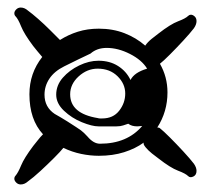

<svg xmlns="http://www.w3.org/2000/svg" viewBox="-20 -737 560 509"><path d="M35 -248Q28 -248 23 -253Q18 -258 18 -263Q18 -268 21 -271Q28 -279 36 -298.5Q44 -318 68 -350Q73 -356 80 -365Q87 -374 94 -381Q58 -420 58 -487Q58 -543 92 -586Q79 -601 68 -615Q44 -647 36 -667Q28 -687 21 -694Q18 -697 18 -702Q18 -707 23 -712Q28 -717 35 -717Q45 -717 54 -709Q65 -701 81 -687Q97 -673 112.5 -657.5Q128 -642 139 -631Q161 -645 186.5 -653Q212 -661 242 -661Q279 -661 310 -649Q341 -637 365 -616Q371 -625 382 -634Q393 -643 400 -648Q432 -673 452 -680.5Q472 -688 479 -695Q482 -698 486 -698Q491 -698 496 -693.5Q501 -689 501 -681Q501 -672 494 -662Q484 -649 466 -629.5Q448 -610 430.5 -592.5Q413 -575 404 -568Q424 -533 424 -492Q424 -441 397 -399Q402 -399 404 -397Q413 -390 430.5 -372.5Q448 -355 466 -335.5Q484 -316 494 -303Q501 -293 501 -284Q501 -273 492.5 -269Q484 -265 479 -270Q472 -277 452 -284.5Q432 -292 400 -317Q393 -322 383 -330Q373 -338 366 -346.5Q359 -355 361 -359Q339 -343 309 -333.5Q279 -324 242 -324Q219 -324 195 -329Q171 -334 148 -345Q141 -336 123.5 -318.5Q106 -301 87 -283.5Q68 -266 54 -256Q45 -248 35 -248ZM245 -356Q317 -356 357 -403Q354 -403 350.5 -402.5Q347 -402 344 -402Q329 -402 320 -409Q314 -407 306.5 -404.5Q299 -402 289 -402H241Q224 -402 197 -413Q170 -424 149.5 -443.5Q129 -463 129 -486Q129 -511 146.5 -531Q164 -551 190 -563.5Q216 -576 241 -576Q271 -576 293 -562Q315 -548 326 -525Q336 -545 370 -555Q356 -578 324.5 -594Q293 -610 263 -610Q237 -610 220 -595Q203 -587 185.5 -578.5Q168 -570 150 -561Q124 -548 111 -528.5Q98 -509 98 -486Q98 -453 125 -435Q127 -434 141.5 -425.5Q156 -417 182 -400Q187 -397 194.5 -391.5Q202 -386 212 -375Q228 -356 245 -356ZM251 -423Q280 -423 296 -443.5Q312 -464 312 -489Q312 -515 291.5 -535Q271 -555 239 -555Q211 -555 188.5 -534.5Q166 -514 166 -487Q166 -436 239 -424Q242 -423 245 -423Q248 -423 251 -423Z"/></svg>

Font: Moo Lah Lah
Style: Regular
Weight: 400
Designer: Robert E. Leuschke
Foundry: Robert E. Leuschke
Version: Version 1.010; ttfautohint (v1.8.3)